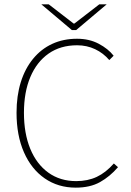

<svg xmlns="http://www.w3.org/2000/svg" viewBox="-20 -850 602 882"><path d="M328 12Q247 12 185.5 -30.5Q124 -73 90 -150.5Q56 -228 56 -332Q56 -410 75.5 -472.5Q95 -535 132 -580Q169 -625 220 -648.5Q271 -672 334 -672Q390 -672 433.5 -649Q477 -626 502 -594L482 -574Q455 -606 417 -624Q379 -642 334 -642Q258 -642 203.5 -604Q149 -566 119.5 -496.5Q90 -427 90 -332Q90 -237 119 -166.5Q148 -96 202 -57Q256 -18 330 -18Q383 -18 424.5 -37.5Q466 -57 503 -99L522 -82Q485 -39 439.5 -13.5Q394 12 328 12ZM310 -712 170 -830H204L318 -742H322L436 -830H470L330 -712Z"/></svg>

Font: Source Sans 3 ExtraLight ExtraLight
Style: Regular
Weight: 250
Version: Version 3.052;hotconv 1.1.0;makeotfexe 2.6.0